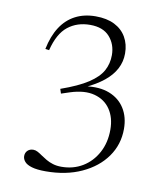

<svg xmlns="http://www.w3.org/2000/svg" viewBox="-80 -762 726 839"><g transform="rotate(10 283.0 -342.5)"><path d="M186 -336 179.5 -356Q256 -383 298.8 -411Q341.5 -439 358.8 -470.5Q376 -502 376 -540Q376 -588 346.8 -621Q317.5 -654 260 -654Q202.5 -654 161.8 -622Q121 -590 102 -514L85 -516.5Q97 -575 122.5 -614.5Q148 -654 187.2 -674.5Q226.5 -695 277.5 -695Q327 -695 361.2 -677.8Q395.5 -660.5 413.5 -629.2Q431.5 -598 431.5 -557Q431.5 -520.5 415 -489Q398.5 -457.5 365.8 -431Q333 -404.5 284.5 -382V-386Q347.5 -395 392 -377.5Q436.5 -360 460.2 -322Q484 -284 484 -231.5Q484 -162.5 445.5 -108Q407 -53.5 338 -21.8Q269 10 178.5 10Q140 10 117.2 3.2Q94.5 -3.5 84.8 -15Q75 -26.5 75 -39.5Q75 -54.5 84.8 -64Q94.5 -73.5 110.5 -73.5Q120 -73.5 129.8 -68.2Q139.5 -63 150.5 -55.2Q161.5 -47.5 174.8 -39.8Q188 -32 204.8 -26.8Q221.5 -21.5 243 -21.5Q295.5 -21.5 336.8 -46.5Q378 -71.5 402 -116Q426 -160.5 426 -218Q426 -271 401.5 -307.5Q377 -344 331.8 -356.2Q286.5 -368.5 224 -348.5Z"/></g></svg>

Font: Newsreader 36pt Light
Style: Regular
Weight: 300
Designer: Hugues Gentile
Foundry: Production Type
Version: Version 1.003